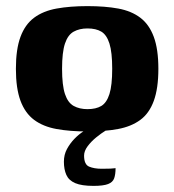

<svg xmlns="http://www.w3.org/2000/svg" viewBox="-20 -424 570 628"><path d="M266 6Q209 6 165 -2Q121 -10 91.5 -32Q62 -54 47 -94.5Q32 -135 32 -199Q32 -263 47 -303.5Q62 -344 91.5 -366Q121 -388 165 -396Q209 -404 266 -404Q324 -404 367 -396Q410 -388 439 -366Q468 -344 483 -303.5Q498 -263 498 -199Q498 -135 483 -94Q468 -53 438.5 -31.5Q409 -10 366 -2Q323 6 266 6ZM266 -67Q294 -67 311.5 -77.5Q329 -88 338 -116.5Q347 -145 347 -199Q347 -253 338 -281.5Q329 -310 311.5 -320.5Q294 -331 266 -331Q240 -331 221 -320.5Q202 -310 192.5 -281.5Q183 -253 183 -199Q183 -145 192.5 -116.5Q202 -88 221 -77.5Q240 -67 266 -67ZM286 184Q247 184 226 175Q205 166 197 148Q189 130 189 105Q189 82 199 63.5Q209 45 223.5 30Q238 15 254 5Q270 -5 282 -10H350Q342 -7 326.5 2.5Q311 12 294.5 25.5Q278 39 266.5 54.5Q255 70 255 85Q255 114 271.5 121Q288 128 313 128Q333 128 341.5 127.5Q350 127 353 126.5Q356 126 358 126Q358 146 353.5 159Q349 172 333.5 178Q318 184 286 184Z"/></svg>

Font: r_Genos
Style: Bold
Weight: 700
Designer: Robert E. Leuschke
Foundry: Robert E. Leuschke
Version: Version 2.000;June 29, 2024;FontCreator 14.0.0.2814 32-bit